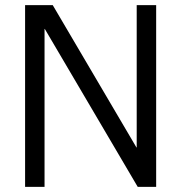

<svg xmlns="http://www.w3.org/2000/svg" viewBox="-20 -730 708 750"><path d="M78 0V-710H186L513 -154H514V-710H590V0H518L155 -617H154V0Z"/></svg>

Font: Special Gothic
Style: Regular
Weight: 400
Designer: Alistair McCready
Foundry: Monolith
Version: Version 1.010; ttfautohint (v1.8.4.7-5d5b)